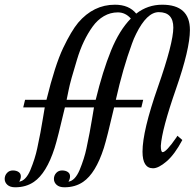

<svg xmlns="http://www.w3.org/2000/svg" viewBox="-104 -710 830 819"><path d="M573.2 -658.2Q522.5 -658.2 476.6 -565.4Q466.3 -544.9 459 -523.9Q419.9 -417.5 390.1 -284.2H506.8L499 -252H382.8Q352.1 -120.1 338.9 -78.6Q304.2 29.3 250.5 65.9Q216.8 88.9 170.9 88.9Q148.9 88.9 137.5 78.4Q126 67.9 126 53.2Q126 38.6 135.7 27.8Q145.5 17.1 160.6 17.1Q175.8 17.1 185.3 23.7Q194.8 30.3 194.8 42Q194.8 53.7 188 64.9Q215.8 61 235.4 15.6Q255.9 -34.2 264.9 -77.6Q273.9 -121.1 278.3 -144Q282.7 -167 288.6 -202.6Q294.4 -238.3 296.9 -252H172.9Q142.1 -120.1 128.9 -78.6Q94.2 29.3 40.5 65.9Q6.8 88.9 -39.1 88.9Q-61 88.9 -72.5 78.4Q-84 67.9 -84 53.2Q-84 38.6 -74.2 27.8Q-64.5 17.1 -49.3 17.1Q-34.2 17.1 -24.7 23.7Q-15.1 30.3 -15.1 42Q-15.1 53.7 -22 64.9Q5.9 61 25.4 15.6Q45.9 -34.2 54.9 -77.6Q64 -121.1 68.4 -144Q72.8 -167 78.6 -202.6Q84.5 -238.3 86.9 -252H-4.9L2.9 -284.2H94.2Q130.9 -433.1 165.5 -505.6Q200.2 -578.1 229.5 -613.3Q294.9 -689.9 386.2 -689.9Q446.3 -689.9 477.1 -651.9Q525.9 -689.9 587.9 -689.9Q706.1 -689.9 706.1 -582Q706.1 -501 647 -331.5Q586.4 -157.7 582 -87.9Q582 -61 589.8 -61Q605 -61 647.9 -123Q652.8 -130.4 652.8 -130.9L673.8 -112.8Q641.1 -51.3 606.7 -21.7Q572.3 7.8 548.8 7.8Q503.9 7.8 503.9 -63Q503.9 -151.4 569.6 -338.9Q635.3 -526.4 635.3 -592.3Q635.3 -658.2 573.2 -658.2ZM180.2 -284.2H304.2Q334 -406.7 369.6 -494.1Q405.3 -581.5 454.1 -630.9Q430.7 -657.2 398.7 -657.2Q366.7 -657.2 339.1 -641.1Q311.5 -625 291 -596.4Q270.5 -567.9 253.9 -533.2Q237.3 -498.5 224.6 -456.1Q196.3 -364.3 189 -327.1Q181.2 -288.1 180.2 -284.2Z"/></svg>

Font: Niconne
Style: Regular
Weight: 400
Designer: Vernon Adams
Foundry: Vernon Adams
Version: Version 1.002